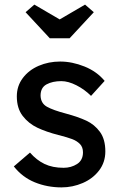

<svg xmlns="http://www.w3.org/2000/svg" viewBox="-20 -803 519 833"><path d="M246 -451Q208 -451 182 -437Q156 -423 156 -388Q157 -355 183.5 -340Q210 -325 267 -310Q319 -296 354.5 -279.5Q390 -263 413.5 -231Q437 -199 437 -146Q437 -99 410 -63.5Q383 -28 339 -9Q295 10 247 10Q185 10 131 -12Q77 -34 40 -81L110 -141Q139 -108 173.5 -91.5Q208 -75 256 -75Q289 -75 314.5 -91.5Q340 -108 340 -142Q340 -165 326.5 -178.5Q313 -192 293 -199.5Q273 -207 235 -217H234Q180 -231 142 -249Q104 -267 78.5 -300Q53 -333 53 -385Q53 -430 79 -464.5Q105 -499 148 -517.5Q191 -536 241 -536Q293 -536 346.5 -514.5Q400 -493 434 -452L375 -387Q347 -415 311.5 -433Q276 -451 246 -451ZM349 -783 387 -750 282 -637H196L91 -750L129 -783L254 -710H224Z"/></svg>

Font: Lexend
Style: Regular
Weight: 400
Designer: Thomas Jockin
Foundry: Lexend
Version: Version 1.000